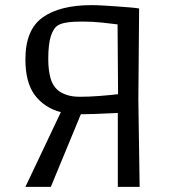

<svg xmlns="http://www.w3.org/2000/svg" viewBox="-20 -728 663 748"><path d="M79 0 217 -291Q153 -308 116 -357Q79 -406 79 -497Q79 -612 146 -660Q213 -708 337 -708Q355 -708 381.5 -706.5Q408 -705 436 -703Q464 -701 487.5 -699Q511 -697 522 -695L519 -339L524 0H439V-288Q373 -285 344 -284Q315 -283 306.5 -283Q298 -283 295 -283L178 0ZM291 -351Q326 -351 365.5 -354Q405 -357 440 -361L438 -633Q416 -636 378 -640Q340 -644 299 -644Q230 -644 207 -630Q189 -620 178.5 -588.5Q168 -557 168 -498Q168 -455 177 -423Q186 -391 210 -373Q224 -363 244 -357Q264 -351 291 -351Z"/></svg>

Font: Ruda
Style: Regular
Weight: 400
Designer: Mariela Monsalve and Angelina Sanchez
Foundry: Mariela Monsalve and Angelina Sanchez
Version: Version 2.000